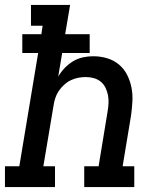

<svg xmlns="http://www.w3.org/2000/svg" viewBox="-29 -755 649 775"><path d="M-9 0V-84H49L125 -541H61V-617H138L143 -651H96V-735H254L234 -617H333V-541H222L206 -446Q217 -465 232.5 -481Q248 -497 266.5 -508Q285 -519 306 -523.5Q327 -528 347 -528Q376 -528 403 -520Q430 -512 450.5 -495Q471 -478 483.5 -454Q496 -430 501.5 -402.5Q507 -375 505.5 -346.5Q504 -318 500 -289L466 -84H513V0H311V-84H369L405 -303Q408 -320 409 -337Q410 -354 407 -370Q404 -386 397 -400.5Q390 -415 378 -425Q366 -435 350 -439.5Q334 -444 317 -444Q302 -444 286.5 -441Q271 -438 256.5 -431Q242 -424 229.5 -412.5Q217 -401 208 -387.5Q199 -374 194 -358.5Q189 -343 187 -328L146 -84H193V0Z"/></svg>

Font: Iosevka Etoile Medium Oblique
Style: Regular
Weight: 500
Italic angle: -9°
Designer: Belleve Invis
Foundry: Belleve Invis
Version: Version 15.5.2; ttfautohint (v1.8.4)